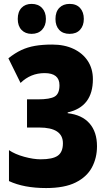

<svg xmlns="http://www.w3.org/2000/svg" viewBox="-20 -952 557 982"><path d="M455.1 -546.9Q455.1 -405.8 326.2 -377V-373Q399.4 -364.7 437.7 -321Q476.1 -277.3 476.1 -204.1Q476.1 -144.5 450.2 -95.9Q424.3 -47.4 367.2 -18.8Q310.1 9.8 215.8 9.8Q102.1 9.8 25.9 -25.9V-184.1Q56.6 -163.1 103.8 -150.1Q150.9 -137.2 188 -137.2Q249.5 -137.2 275.6 -155.8Q301.8 -174.3 301.8 -219.2Q301.8 -299.8 180.2 -299.8H118.2V-443.8H172.9Q235.8 -443.8 260 -458.3Q284.2 -472.7 284.2 -516.1Q284.2 -578.1 208 -578.1Q136.7 -578.1 85 -527.8L22.9 -653.8Q56.6 -680.7 88.9 -695.8Q121.1 -710.9 159.2 -717.5Q197.3 -724.1 247.1 -724.1Q309.6 -724.1 356.4 -701.9Q403.3 -679.7 429.2 -639.9Q455.1 -600.1 455.1 -546.9ZM70.8 -855Q70.8 -891.6 90.1 -911.9Q109.4 -932.1 141.6 -932.1Q175.3 -932.1 195.1 -911.1Q214.8 -890.1 214.8 -855Q214.8 -820.8 195.1 -799.8Q175.3 -778.8 141.6 -778.8Q109.4 -778.8 90.1 -799.1Q70.8 -819.3 70.8 -855ZM263.7 -855Q263.7 -891.6 283.4 -911.9Q303.2 -932.1 335.9 -932.1Q370.6 -932.1 389.6 -911.1Q408.7 -890.1 408.7 -855Q408.7 -820.8 389.6 -799.8Q370.6 -778.8 335.9 -778.8Q301.8 -778.8 282.7 -799.3Q263.7 -819.8 263.7 -855Z"/></svg>

Font: Open Sans Condensed ExtraBold
Style: Regular
Weight: 800
Width: 3
Designer: Monotype Design Team
Foundry: Monotype Imaging Inc.
Version: Version 3.000; ttfautohint (v1.8.4)